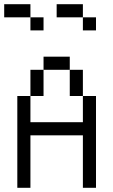

<svg xmlns="http://www.w3.org/2000/svg" viewBox="-20 -895 540 915"><path d="M187.5 -750V-812.5H125V-750ZM437.5 -750V-812.5H375V-750ZM62.5 -437.5V0H125Q125 0 125 -250H375Q375 -250 375 0H437.5V-437.5H375Q375 -437.5 375 -312.5H125Q125 -312.5 125 -437.5ZM125 -437.5H187.5Q187.5 -437.5 187.5 -562.5H125Q125 -562.5 125 -437.5ZM375 -437.5Q375 -437.5 375 -562.5H312.5Q312.5 -562.5 312.5 -437.5ZM187.5 -562.5H312.5V-625H187.5ZM125 -812.5V-875H0V-812.5ZM375 -812.5V-875H250V-812.5Z"/></svg>

Font: UnifontExMono
Style: Regular
Weight: 500
Version: Version 15.0.06